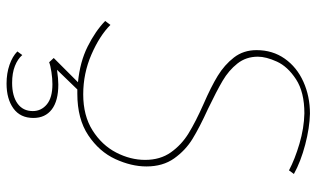

<svg xmlns="http://www.w3.org/2000/svg" viewBox="-210 -533 966 586"><g transform="rotate(90 273.0 -240.0)"><path d="M326 -686Q261 -686 222 -660.5Q183 -635 168 -602Q153 -569 153 -544Q153 -508 174 -481.5Q195 -455 226.5 -436.5Q258 -418 312 -392Q369 -366 404 -344.5Q439 -323 463.5 -288.5Q488 -254 488 -204Q488 -158 465.5 -109Q443 -60 393 -26.5Q343 7 266 7H253L193 69Q221 65 238 65Q288 65 314 85Q340 105 340 141Q340 181 311 202Q282 223 235 223Q204 223 178 214Q152 205 137 190L148 175Q160 189 181.5 197.5Q203 206 233 206Q273 206 296 189.5Q319 173 319 143Q319 117 298.5 100Q278 83 237 83Q220 83 200 86Q180 89 170 93L157 79L231 5Q169 -1 122 -24.5Q75 -48 44 -78L56 -94Q89 -61 146.5 -36Q204 -11 268 -11Q333 -11 378 -39.5Q423 -68 445.5 -111.5Q468 -155 468 -200Q468 -246 445 -278.5Q422 -311 387 -332.5Q352 -354 298 -378Q245 -401 211.5 -421.5Q178 -442 155.5 -471Q133 -500 133 -540Q133 -589 159 -626Q185 -663 229.5 -683Q274 -703 327 -703Q370 -702 421.5 -688.5Q473 -675 511 -654L500 -639Q466 -657 418.5 -671Q371 -685 326 -686Z"/></g></svg>

Font: Josefin Sans Thin
Style: Italic
Weight: 200
Italic angle: -7°
Designer: Santiago Orozco
Foundry: Typemade
Version: Version 2.000